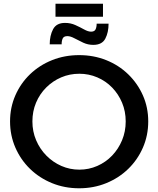

<svg xmlns="http://www.w3.org/2000/svg" viewBox="-20 -1003 850 1031"><path d="M405 -707Q483 -707 550.5 -680Q618 -653 668.5 -604Q719 -555 747.5 -490.5Q776 -426 776 -351Q776 -276 747.5 -210.5Q719 -145 668.5 -96Q618 -47 550.5 -19.5Q483 8 405 8Q327 8 259.5 -19.5Q192 -47 141.5 -96Q91 -145 62.5 -210.5Q34 -276 34 -351Q34 -426 62.5 -491Q91 -556 141.5 -604.5Q192 -653 259.5 -680Q327 -707 405 -707ZM406 -607Q354 -607 308.5 -587.5Q263 -568 228 -533Q193 -498 173.5 -451.5Q154 -405 154 -351Q154 -297 174 -250Q194 -203 229 -167.5Q264 -132 309.5 -112Q355 -92 406 -92Q457 -92 502.5 -112Q548 -132 582 -167.5Q616 -203 635.5 -250Q655 -297 655 -351Q655 -405 635.5 -451.5Q616 -498 582 -533Q548 -568 502.5 -587.5Q457 -607 406 -607ZM563 -876Q563 -829 545.5 -795.5Q528 -762 481 -762Q452 -762 426.5 -774Q401 -786 379.5 -797.5Q358 -809 342 -809Q323 -809 317 -797Q311 -785 311 -765H247Q247 -812 265 -846Q283 -880 329 -880Q359 -880 384.5 -868.5Q410 -857 431.5 -845Q453 -833 469 -833Q487 -833 493 -845Q499 -857 499 -876ZM278 -983H533V-913H278Z"/></svg>

Font: Alexandria
Style: Regular
Weight: 400
Designer: Mohamed Gaber
Foundry: Kief Type Foundry
Version: Version 5.100